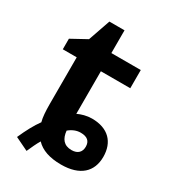

<svg xmlns="http://www.w3.org/2000/svg" viewBox="-172 -749 772 870"><g transform="rotate(30 213.5 -313.5)"><path d="M107.9 34.2C120.1 7.3 129.9 -15.1 142.1 -35.2C169.9 -5.4 213.9 9.8 273.9 9.8C373 9.8 422.9 -38.6 422.9 -116.2C422.9 -192.9 377.4 -241.2 292 -241.2C265.1 -241.2 238.8 -233.4 219.2 -224.1V-446.8H373V-542H219.2V-661.1H140.1L100.1 -545.9L20 -502V-446.8H92.8V-203.1C92.8 -166.5 94.7 -134.8 101.1 -111.8C79.6 -82.5 59.1 -44.4 39.1 1ZM282.2 -70.8C241.7 -70.8 223.1 -95.7 219.2 -136.2C238.3 -152.3 258.8 -160.2 279.8 -160.2C314 -160.2 331.1 -145.5 331.1 -116.2C331.1 -89.4 315.4 -70.8 282.2 -70.8Z"/></g></svg>

Font: Noto Reveo Sans
Style: Regular
Weight: 600
Designer: Monotype Design Team
Foundry: Monotype Imaging Inc.
Version: Version 2.007